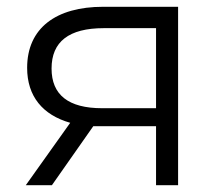

<svg xmlns="http://www.w3.org/2000/svg" viewBox="-20 -546 646 566"><path d="M133 0 255 -174H440V0H505V-526H284C145 -526 60 -463 60 -346C60 -262 106 -207 187 -184L56 0ZM132 -344C132 -423 183 -463 286 -463H440V-227H281C182 -227 132 -266 132 -344Z"/></svg>

Font: Malon Grotesk
Style: Regular
Weight: 400
Designer: Julieta Ulanovsky
Foundry: Julieta Ulanovsky
Version: Version 7.200